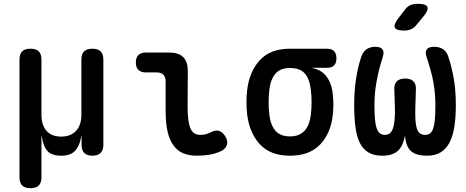

<svg xmlns="http://www.w3.org/2000/svg" viewBox="-20 -805 2440 1005"><path d="M139 180Q110 180 96 166Q82 152 82 122V-492Q82 -522 96 -536Q110 -550 139 -550Q169 -550 183 -536Q197 -522 197 -492V-204Q197 -150 223.5 -120Q250 -90 300 -90Q350 -90 378 -120Q406 -150 406 -204V-492Q406 -522 420 -536Q434 -550 463 -550Q493 -550 507 -536Q521 -522 521 -492V-47Q521 -19 506.5 -4.5Q492 10 464 10Q435 10 421 -4.5Q407 -19 407 -47V-85Q407 -95 406.5 -95Q406 -95 404 -85Q396 -40 372.5 -15Q349 10 300 10Q250 10 228 -15Q206 -40 200 -85L197 -95V122Q197 152 183 166Q169 180 139 180Z M962 -244Q962 -169 976.5 -134Q991 -99 1029 -99Q1043 -99 1057.5 -102.5Q1072 -106 1086 -114Q1111 -126 1129 -119Q1147 -112 1160 -90Q1174 -66 1168 -47Q1162 -28 1141 -16Q1111 -1 1078.5 4.5Q1046 10 1009 10Q969 10 938.5 -3Q908 -16 887.5 -44.5Q867 -73 857 -117Q847 -161 847 -223V-377Q847 -402 835 -414Q823 -426 799 -426H743Q718 -426 704.5 -439Q691 -452 691 -478Q691 -504 704.5 -517Q718 -530 743 -530H866Q915 -530 939 -506Q963 -482 963 -433Z M1691 -450H1610Q1662 -441 1689.5 -404Q1717 -367 1722 -310Q1725 -284 1725 -257.5Q1725 -231 1722 -204Q1712 -108 1656 -49Q1600 10 1498 10Q1396 10 1341 -49Q1286 -108 1274 -204Q1270 -237 1270 -270Q1270 -303 1274 -336Q1286 -432 1341 -491Q1396 -550 1498 -550H1691Q1716 -550 1728.5 -537.5Q1741 -525 1741 -500Q1741 -475 1728.5 -462.5Q1716 -450 1691 -450ZM1498 -91Q1524 -91 1543 -99Q1562 -107 1575 -121.5Q1588 -136 1596 -157Q1604 -178 1607 -204Q1611 -237 1611 -270Q1611 -303 1607 -336Q1600 -393 1575 -421Q1550 -449 1498 -449Q1447 -449 1421.5 -419Q1396 -389 1390 -336Q1386 -303 1386 -270Q1386 -237 1390 -204Q1396 -151 1421.5 -121Q1447 -91 1498 -91Z M2252 -560Q2281 -560 2300 -547Q2319 -534 2327 -507Q2343 -460 2354.5 -397.5Q2366 -335 2366 -254Q2366 -192 2358.5 -143.5Q2351 -95 2334 -61Q2317 -27 2288 -8.5Q2259 10 2215 10Q2160 10 2132.5 -13Q2105 -36 2100 -95Q2089 -38 2061 -14Q2033 10 1981 10Q1937 10 1908 -7.5Q1879 -25 1863 -58Q1847 -91 1840.5 -140.5Q1834 -190 1834 -254Q1834 -335 1844.5 -398Q1855 -461 1871 -508Q1880 -534 1898.5 -547Q1917 -560 1945 -560Q1972 -560 1982 -547Q1992 -534 1984 -508Q1972 -471 1964 -438.5Q1956 -406 1950.5 -375Q1945 -344 1942.5 -314Q1940 -284 1940 -251Q1940 -211 1942.5 -182.5Q1945 -154 1951 -135.5Q1957 -117 1967.5 -108Q1978 -99 1994 -99Q2012 -99 2022.5 -109Q2033 -119 2038.5 -138Q2044 -157 2046 -184Q2048 -211 2047 -246L2044 -338Q2043 -366 2058 -380Q2073 -394 2101 -394Q2129 -394 2143.5 -380Q2158 -366 2157 -338L2154 -243Q2153 -206 2154.5 -178.5Q2156 -151 2161.5 -133.5Q2167 -116 2177.5 -107.5Q2188 -99 2206 -99Q2222 -99 2232.5 -108Q2243 -117 2248.5 -135.5Q2254 -154 2256.5 -182.5Q2259 -211 2259 -251Q2259 -284 2256.5 -314Q2254 -344 2248.5 -374.5Q2243 -405 2234 -437.5Q2225 -470 2213 -506Q2204 -533 2214 -546.5Q2224 -560 2252 -560ZM2161 -676Q2148 -659 2131.5 -652Q2115 -645 2095 -645Q2055 -645 2047 -660Q2039 -675 2064 -708L2098 -752Q2112 -772 2128.5 -778.5Q2145 -785 2168 -785Q2210 -785 2217 -769Q2224 -753 2199 -722Z"/></svg>

Font: Maple Mono SemiBold
Style: Regular
Weight: 600
Monospace: yes
Designer: subframe7536
Version: Version 7.000